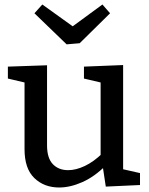

<svg xmlns="http://www.w3.org/2000/svg" viewBox="-20 -823 664 853"><path d="M243 10Q176 10 132.5 -32Q89 -74 89 -160V-470L100 -454L15 -474V-527L189 -533V-177Q189 -121 214.5 -94Q240 -67 283 -67Q317 -67 356.5 -85.5Q396 -104 435 -142L427 -122V-472L438 -454L353 -474V-527L527 -534V-57L514 -74L602 -54V-1L450 6L435 -93L450 -88Q400 -38 346 -14Q292 10 243 10ZM435 -803 469 -764 334 -631 276 -626 133 -764 168 -803 338 -681 270 -682Z"/></svg>

Font: Bitter Thin Medium
Style: Regular
Weight: 500
Version: Version 3.021